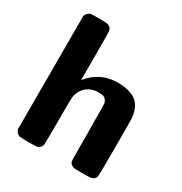

<svg xmlns="http://www.w3.org/2000/svg" viewBox="-163 -815 887 936"><g transform="rotate(30 280.5 -347.0)"><path d="M200 -390Q263 -469 361 -469Q431 -469 466.5 -441.5Q502 -414 507 -351Q508 -342 508 -185Q508 -31 506 -25Q501 -7 482 -2Q478 0 432 0Q387 0 383 -2Q365 -7 359 -23Q357 -31 357 -186Q356 -345 355 -350Q349 -369 336 -376Q323 -381 301 -381Q270 -381 242 -362Q209 -336 204 -291Q203 -286 203 -157Q203 -31 201 -25Q195 -6 177 -2Q172 0 125 0L80 -1Q61 -7 53 -28V-667Q59 -685 79 -693Q81 -694 126 -694Q169 -694 174 -692Q193 -687 198 -669Q200 -663 200 -526Z"/></g></svg>

Font: MathJax_SansSerif
Style: Bold
Weight: 700
Version: Version 1.1